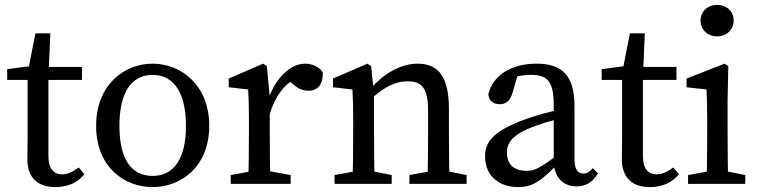

<svg xmlns="http://www.w3.org/2000/svg" viewBox="-20 -746 3075 779"><path d="M204.8 13.1C256.1 13.1 297.5 -6.5 322.5 -39.5L299.5 -66.4C273.8 -47.6 254 -38.7 232.2 -38.7C198.5 -38.7 176.5 -60.6 176.5 -112.4V-435.5L177.5 -455.5L184.2 -610.8H123.7L91.8 -448.1L132.8 -481.5L9.1 -465.5V-421.6H92V-186.3C92 -147.3 91 -126 91 -101.4C91 -23.1 134.6 13.1 204.8 13.1ZM134.3 -421.6H312.6V-474.5H134.3V-421.6Z M599.5 13.1C714.9 13.1 829 -70.1 829 -235.5C829 -400.9 714.2 -487.7 599.5 -487.7C482.9 -487.7 370 -400.8 370 -235.5C370 -70.2 482.1 13.1 599.5 13.1ZM599.5 -32.3C512.3 -32.3 464.5 -100.9 464.5 -235.4C464.5 -369.8 512.3 -442.2 599.5 -442.2C684.7 -442.2 734.5 -369.8 734.5 -235.4C734.5 -100.9 684.7 -32.3 599.5 -32.3Z M916.1 0H1159.3V-35.7L1050.1 -55.7H1025.3L916.1 -35.7V0ZM987 0H1077.5C1075.5 -45 1074.5 -148 1074.5 -210V-352.7L1062.7 -477.6L1047.6 -487.7L908.1 -427.3V-392L987 -383C989 -343 990 -312.7 990 -257.7V-210C990 -148 989 -45 987 0ZM1072.6 -277.8C1095.1 -353.8 1131.1 -404 1191.6 -435.6L1143.1 -427L1170.2 -403.2C1188.5 -387.2 1207.8 -377.9 1231.2 -377.9C1271.2 -377.9 1289.8 -404.1 1289.9 -451.4C1278.1 -473.1 1247.8 -487.7 1218 -487.7C1161.1 -487.7 1100.9 -434.7 1069.4 -345.8H1058.4L1072.6 -277.8Z M1337.3 0H1569.2V-35.7L1469.5 -55.7H1446.3L1337.3 -35.7V0ZM1410 0H1500.5C1498.5 -45 1497.5 -148 1497.5 -210V-361.9L1485.7 -477.6L1470.6 -487.7L1331.1 -427.3V-392L1410 -383C1412 -343 1413 -312.6 1413 -257.6V-210C1413 -148 1412 -45 1410 0ZM1641.2 0H1873.2V-35.7L1773.3 -55.7H1750.1L1641.2 -35.7V0ZM1713.9 0H1804.4C1802.4 -45 1801.4 -146 1801.4 -210V-303.4C1801.4 -434.5 1759.4 -487.7 1673.4 -487.7C1605.6 -487.7 1531.8 -444.6 1483.2 -384.6H1475.4L1487.8 -346.9C1543.9 -395.8 1585.3 -416.1 1634.5 -416.1C1693.3 -416.1 1716.9 -386.5 1716.9 -295.2V-210C1716.9 -146 1715.9 -45 1713.9 0Z M2082 13.1C2143.6 13.1 2177.5 -15 2236.8 -74.5H2266.5L2252.8 -125.1C2171.3 -64.5 2150.6 -52.8 2116.5 -52.8C2071.2 -52.8 2036.7 -73.9 2036.7 -126.7C2036.7 -156.8 2047.8 -194.5 2135.3 -228.6C2165.2 -240.7 2223.9 -259.5 2269.1 -268.6V-304.9C2219.2 -295.8 2155.8 -277.8 2113.8 -262.9C1978.7 -214.2 1948.1 -168.9 1948.1 -112C1948.1 -29.1 2008.7 13.1 2082 13.1ZM2318.9 10.2C2354.4 10.2 2381.9 -3.2 2405.9 -42.2L2385.6 -63.9C2374.5 -50.7 2363.7 -41.9 2347.1 -41.9C2324.5 -41.9 2310.9 -57.5 2310.9 -101.1V-313.8C2310.9 -440.2 2260.8 -487.7 2156.4 -487.7C2053.9 -487.7 1979.5 -440.1 1961.3 -363.7C1963.6 -338.3 1980.1 -323.1 2007.6 -323.1C2035.2 -323.1 2051.2 -339.8 2059.9 -370.9L2084.8 -455.9L2043.1 -424.5C2080.5 -439.3 2110.3 -442.3 2133.3 -442.3C2199.2 -442.3 2226.6 -418.2 2226.6 -320.7V-91.4C2227.1 -29.5 2263.2 10.2 2318.9 10.2Z M2616.8 13.1C2668.1 13.1 2709.5 -6.5 2734.5 -39.5L2711.5 -66.4C2685.8 -47.6 2666 -38.7 2644.2 -38.7C2610.5 -38.7 2588.5 -60.6 2588.5 -112.4V-435.5L2589.5 -455.5L2596.2 -610.8H2535.7L2503.8 -448.1L2544.8 -481.5L2421.1 -465.5V-421.6H2504V-186.3C2504 -147.3 2503 -126 2503 -101.4C2503 -23.1 2546.6 13.1 2616.8 13.1ZM2546.3 -421.6H2724.6V-474.5H2546.3V-421.6Z M2771.7 0H3003.7V-35.7L2903.9 -55.7H2880.7L2771.7 -35.7V0ZM2846.4 0H2935C2933 -45 2932 -148 2932 -210V-342L2935 -477.6L2919.8 -487.7L2765.5 -427.3V-392L2846.4 -383C2848.4 -343 2849.4 -312 2849.4 -257V-210C2849.4 -148 2848.4 -45 2846.4 0ZM2889.6 -598.4C2927.2 -598.4 2956.7 -624.8 2956.7 -662.4C2956.7 -700.9 2927.2 -726.3 2889.6 -726.3C2852 -726.3 2822.5 -700.9 2822.5 -662.4C2822.5 -624.8 2852 -598.4 2889.6 -598.4Z"/></svg>

Font: Source Serif Variable
Style: Regular
Weight: 389
Designer: Frank Grießhammer
Foundry: Adobe Systems Incorporated
Version: Version 3.001;hotconv 1.0.111;makeotfexe 2.5.65597